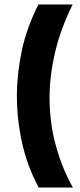

<svg xmlns="http://www.w3.org/2000/svg" viewBox="-20 -728 362 864"><path d="M307 -708Q252 -597 227.5 -491Q203 -385 203 -289Q203 -175 231.5 -72Q260 31 308 116H154Q101 16 78.5 -89Q56 -194 56 -296Q56 -395 78 -499.5Q100 -604 153 -708Z"/></svg>

Font: Bricolage Grotesque 10pt Bricolage Grotesque 10pt Regular
Style: Bold
Weight: 700
Designer: Mathieu Triay
Foundry: Atelier Triay
Version: Version 1.000; ttfautohint (v1.8.4.7-5d5b);gftools[0.9.32]